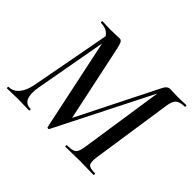

<svg xmlns="http://www.w3.org/2000/svg" viewBox="-136 -834 1043 1043"><g transform="rotate(45 385.0 -312.5)"><path d="M463 0Q460 0 460 -6Q460 -12 463 -12Q492 -12 507 -17Q522 -22 529 -37Q536 -52 540 -81L615 -582L639 -613L333 -7Q331 -3 325.5 -3.5Q320 -4 319 -8L206 -542Q200 -574 185.5 -589Q171 -604 154.5 -608.5Q138 -613 123 -613Q121 -613 121 -619Q121 -625 123 -625Q136 -625 151.5 -624Q167 -623 184 -623Q208 -623 226.5 -624Q245 -625 255 -625Q266 -625 272 -615Q278 -605 285 -573L382 -116L328 -38L610 -600Q623 -625 645 -625Q653 -625 670.5 -624Q688 -623 702 -623Q724 -623 738.5 -624Q753 -625 768 -625Q770 -625 770 -619Q770 -613 768 -613Q735 -613 717 -600.5Q699 -588 693 -546L624 -81Q618 -38 628 -25Q638 -12 678 -12Q681 -12 681 -6Q681 0 678 0Q657 0 629.5 -1Q602 -2 570 -2Q539 -2 512 -1Q485 0 463 0ZM15 0Q12 0 12 -6Q12 -12 15 -12Q49 -12 73 -40Q97 -68 107 -121L197 -602L218 -600L132 -123Q123 -69 135.5 -40.5Q148 -12 183 -12Q186 -12 186 -6Q186 0 183 0Q165 0 144.5 -1Q124 -2 98 -2Q75 -2 54.5 -1Q34 0 15 0Z"/></g></svg>

Font: Cormorant Garamond Light SemiBold
Style: Italic
Weight: 600
Italic angle: -10°
Version: Version 4.001